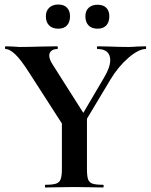

<svg xmlns="http://www.w3.org/2000/svg" viewBox="-20 -830 667 850"><path d="M468 -564Q468 -588 453.5 -600.5Q439 -613 412 -613Q409 -613 409 -619Q409 -625 412 -625L465 -624Q511 -622 547 -622Q564 -622 588 -624L625 -625Q627 -625 627 -619Q627 -613 625 -613Q594 -613 549 -574.5Q504 -536 469 -478L339 -261L318 -278L441 -487Q468 -532 468 -564ZM5 -613Q2 -613 2 -619Q2 -625 5 -625L36 -624Q58 -622 67 -622Q102 -622 168 -624L234 -625Q236 -625 236 -619Q236 -613 234 -613Q217 -613 207.5 -605Q198 -597 198 -584Q198 -568 212 -546L356 -319L260 -274L108 -510Q71 -568 46.5 -590.5Q22 -613 5 -613ZM365 -319V-81Q365 -50 370 -36Q375 -22 389.5 -17Q404 -12 436 -12Q439 -12 439 -6Q439 0 436 0Q403 0 384 -1L309 -2L235 -1Q215 0 181 0Q179 0 179 -6Q179 -12 181 -12Q213 -12 228 -17Q243 -22 248.5 -36.5Q254 -51 254 -81V-310ZM183 -758Q183 -782 198 -796Q213 -810 238 -810Q263 -810 276.5 -796Q290 -782 290 -758Q290 -732 276.5 -717.5Q263 -703 238 -703Q212 -703 197.5 -717.5Q183 -732 183 -758ZM358 -758Q358 -782 372.5 -795.5Q387 -809 412 -809Q437 -809 450.5 -795.5Q464 -782 464 -758Q464 -732 450.5 -717.5Q437 -703 412 -703Q386 -703 372 -717.5Q358 -732 358 -758Z"/></svg>

Font: Cormorant Garamond
Style: Bold
Weight: 700
Designer: Christian Thalmann (Catharsis Fonts)
Foundry: Catharsis Fonts
Version: Version 4.000